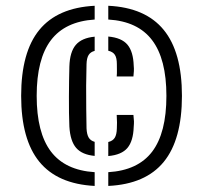

<svg xmlns="http://www.w3.org/2000/svg" viewBox="-20 -624 686 649"><path d="M51.5 -300Q51.5 -448 113 -523Q174.5 -598 300 -604.5V-558Q200 -551.5 152 -488Q104 -424.5 104 -300Q104 -175.5 152 -112Q200 -48.5 300 -42V4.5Q174.5 -2 113 -77.2Q51.5 -152.5 51.5 -300ZM214.5 -196Q213.5 -216.5 213.2 -242.8Q213 -269 213 -296.8Q213 -324.5 213.5 -351.2Q214 -378 214.5 -399.5Q216 -448.5 236.2 -472.2Q256.5 -496 300 -500V-452Q286 -448.5 279.5 -438Q273 -427.5 272.5 -407Q271.5 -373.5 271.2 -334Q271 -294.5 271.5 -256.5Q272 -218.5 272.5 -190Q273.5 -169.5 279.8 -159Q286 -148.5 300 -144.5V-97Q257.5 -101 237.5 -124Q217.5 -147 214.5 -196ZM346 4.5V-42Q446 -48 494.2 -111.2Q542.5 -174.5 542.5 -300Q542.5 -424.5 494.2 -488.2Q446 -552 346 -558V-604.5Q471.5 -598.5 533.2 -523.2Q595 -448 595 -300Q595 -152 533.5 -76.8Q472 -1.5 346 4.5ZM346 -96.5V-144Q361 -147.5 367.8 -158.2Q374.5 -169 375 -190Q375.5 -200.5 375.5 -209.8Q375.5 -219 374.5 -235.5H431Q432.5 -222.5 432.8 -214.2Q433 -206 432 -195.5Q430.5 -147.5 410.8 -124Q391 -100.5 346 -96.5ZM346 -500.5Q391 -496.5 410.8 -473Q430.5 -449.5 432 -402Q433 -392.5 432.5 -383.5Q432 -374.5 431 -365.5H374.5Q375.5 -376 375.2 -387.2Q375 -398.5 375 -407.5Q375 -428.5 368.2 -438.8Q361.5 -449 346 -452.5Z"/></svg>

Font: Big Shoulders Stencil Text Thin Medium
Style: Regular
Weight: 500
Version: Version 2.001